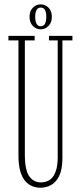

<svg xmlns="http://www.w3.org/2000/svg" viewBox="-20 -868 378 900"><path d="M169.5 12Q150.5 12 132 5Q113.5 -2 98.8 -18.8Q84 -35.5 75.2 -65Q66.5 -94.5 66.5 -139.5V-678.5H19.5V-700H142.5V-678.5H96.5V-145Q96.5 -70 117.2 -41.5Q138 -13 171.5 -13Q187.5 -13 201.8 -18.8Q216 -24.5 226.8 -37.8Q237.5 -51 244 -74Q250.5 -97 250.5 -131V-678.5H209.5V-700H319.5V-678.5H272.5V-127Q272.5 -73.5 257.5 -43.2Q242.5 -13 219.2 -0.5Q196 12 169.5 12ZM170.5 -730.5Q149.5 -730.5 134 -746.5Q118.5 -762.5 118.5 -789Q118.5 -816.5 134 -832Q149.5 -847.5 170.5 -847.5Q192 -847.5 207.5 -832Q223 -816.5 223 -789Q223 -762.5 207.5 -746.5Q192 -730.5 170.5 -730.5ZM170.5 -745Q185 -745 191 -756.8Q197 -768.5 197 -790Q197 -809.5 191 -821Q185 -832.5 170.5 -832.5Q157.5 -832.5 151.2 -821Q145 -809.5 145 -790Q145 -768.5 151.2 -756.8Q157.5 -745 170.5 -745Z"/></svg>

Font: Imbue 48pt Thin
Style: Regular
Weight: 250
Designer: Tyler Finck
Foundry: Etcetera Type Company
Version: Version 1.102